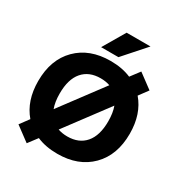

<svg xmlns="http://www.w3.org/2000/svg" viewBox="-228 -1129 1268 1344"><g transform="rotate(30 406.0 -457.0)"><path d="M439 -790H299L403 -967H596ZM240 -21 184 53 68 -33 122 -106Q36 -206 36 -365Q36 -538 136.5 -639Q237 -740 406 -740Q501 -740 572 -709L628 -783L744 -697L690 -624Q776 -524 776 -365Q776 -192 675.5 -91Q575 10 406 10Q311 10 240 -21ZM330 -142Q365 -130 406 -130Q499 -130 550.5 -190Q602 -250 602 -365Q602 -434 584 -482ZM228 -248 482 -588Q448 -600 406 -600Q313 -600 261.5 -540Q210 -480 210 -365Q210 -296 228 -248Z"/></g></svg>

Font: Mplus 1p ExtraBold
Style: Regular
Weight: 800
Version: Version 1.061